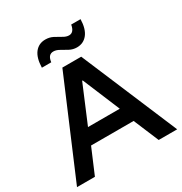

<svg xmlns="http://www.w3.org/2000/svg" viewBox="-198 -1022 1110 1169"><g transform="rotate(-30 357.0 -437.5)"><path d="M5 0 291.7 -675H424.2L709.2 0H579.2L505 -176.7H205.8L130.8 0ZM245.8 -283.3H469.2L360 -545H355.8ZM183.3 -736.7Q185 -805 212.5 -840Q240 -875 286.7 -875Q315.8 -875 340 -862.5Q364.2 -850 385.4 -837.1Q406.7 -824.2 425.8 -824.2Q460.8 -824.2 469.2 -875H535Q533.3 -807.5 505.4 -772.1Q477.5 -736.7 430.8 -736.7Q403.3 -736.7 379.2 -749.6Q355 -762.5 333.8 -775Q312.5 -787.5 292.5 -787.5Q274.2 -787.5 263.3 -775.4Q252.5 -763.3 249.2 -736.7Z"/></g></svg>

Font: Funnel Display SemiBold
Style: Regular
Weight: 600
Designer: NORD ID, Kristian Moeller
Foundry: Dicotype
Version: Version 1.000